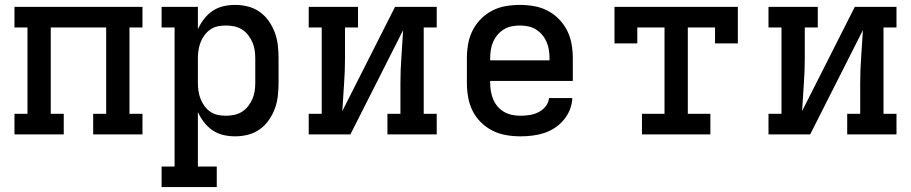

<svg xmlns="http://www.w3.org/2000/svg" viewBox="-20 -548 3715 783"><path d="M39 0V-84H92V-436H39V-520H561V-436H508V-84H561V0H360V-84H413V-436H187V-84H240V0Z M639 215V131H692V-436H639V-520H787V-429Q797 -451 812 -470.5Q827 -490 847 -503.5Q867 -517 890.5 -522.5Q914 -528 939 -528Q965 -528 991 -521.5Q1017 -515 1039 -499.5Q1061 -484 1076.5 -461.5Q1092 -439 1101 -414.5Q1110 -390 1113 -363.5Q1116 -337 1116 -310V-210Q1116 -183 1113 -156.5Q1110 -130 1101 -105.5Q1092 -81 1076.5 -58.5Q1061 -36 1039 -20.5Q1017 -5 991 1.5Q965 8 939 8Q914 8 890.5 2.5Q867 -3 847 -16.5Q827 -30 812 -49.5Q797 -69 787 -91V131H864V215ZM901 -76Q918 -76 935 -79.5Q952 -83 966.5 -92Q981 -101 991.5 -114.5Q1002 -128 1009 -143.5Q1016 -159 1018.5 -176Q1021 -193 1021 -210V-310Q1021 -327 1018.5 -344Q1016 -361 1009 -376.5Q1002 -392 991.5 -405.5Q981 -419 966.5 -428Q952 -437 935 -440.5Q918 -444 901 -444Q884 -444 867.5 -440.5Q851 -437 837.5 -427.5Q824 -418 814 -404.5Q804 -391 798 -375.5Q792 -360 789.5 -343.5Q787 -327 787 -310V-210Q787 -193 789.5 -176.5Q792 -160 798 -144.5Q804 -129 814 -115.5Q824 -102 837.5 -92.5Q851 -83 867.5 -79.5Q884 -76 901 -76Z M1239 0V-84H1292V-436H1239V-520H1440V-436H1387V-312Q1387 -258 1383 -204Q1379 -150 1376 -95L1591 -520H1761V-436H1708V-84H1761V0H1560V-84H1613V-208Q1613 -262 1617 -316Q1621 -370 1624 -425L1409 0Z M2103 8Q2073 8 2044 3Q2015 -2 1989 -15Q1963 -28 1941.5 -49Q1920 -70 1907 -96.5Q1894 -123 1889 -152Q1884 -181 1884 -210V-310Q1884 -339 1889 -368Q1894 -397 1907 -423Q1920 -449 1940.5 -470Q1961 -491 1987 -504.5Q2013 -518 2042 -523Q2071 -528 2100 -528Q2129 -528 2158 -523Q2187 -518 2213 -504.5Q2239 -491 2259.5 -470Q2280 -449 2293 -423Q2306 -397 2311 -368Q2316 -339 2316 -310V-218H1979V-210Q1979 -193 1982 -175.5Q1985 -158 1991.5 -142.5Q1998 -127 2009.5 -113.5Q2021 -100 2036 -91.5Q2051 -83 2068 -79.5Q2085 -76 2103 -76Q2121 -76 2140 -79Q2159 -82 2176 -90.5Q2193 -99 2205 -114Q2217 -129 2219 -148H2314Q2313 -124 2304 -101Q2295 -78 2279 -59Q2263 -40 2242.5 -26.5Q2222 -13 2199 -5.5Q2176 2 2151.5 5Q2127 8 2103 8ZM1979 -302H2221V-310Q2221 -327 2218.5 -344Q2216 -361 2209 -377Q2202 -393 2191 -406Q2180 -419 2165.5 -428Q2151 -437 2134 -440.5Q2117 -444 2100 -444Q2083 -444 2066 -440.5Q2049 -437 2034.5 -428Q2020 -419 2009 -406Q1998 -393 1991 -377Q1984 -361 1981.5 -344Q1979 -327 1979 -310Z M2598 0V-84H2690V-436H2579V-371H2486V-520H2989V-371H2896V-436H2785V-84H2877V0Z M3114 0V-84H3167V-436H3114V-520H3315V-436H3262V-312Q3262 -258 3258 -204Q3254 -150 3251 -95L3466 -520H3636V-436H3583V-84H3636V0H3435V-84H3488V-208Q3488 -262 3492 -316Q3496 -370 3499 -425L3284 0Z"/></svg>

Font: Iosevka Etoile Medium
Style: Regular
Weight: 500
Designer: Belleve Invis
Foundry: Belleve Invis
Version: Version 22.1.2; ttfautohint (v1.8.4)